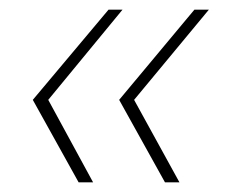

<svg xmlns="http://www.w3.org/2000/svg" viewBox="-20 -491 477 398"><path d="M322 -113 227 -284 383 -471H413L258 -284L352 -113ZM143 -113 48 -284 205 -471H234L80 -284L173 -113Z"/></svg>

Font: Alumni Sans SC Thin
Style: Italic
Weight: 100
Italic angle: -8°
Designer: Robert E. Leuschke
Foundry: Robert E. Leuschke
Version: Version 1.016